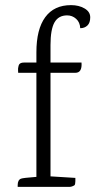

<svg xmlns="http://www.w3.org/2000/svg" viewBox="-20 -729 372 749"><path d="M274 -35Q274 -27 274 -22Q274 -17 273 -12Q272 -7 270 -6Q260 0 251 0H49V-7Q49 -27 62 -32Q69 -35 122 -39V-445H51Q51 -447 50.5 -453Q50 -459 50.5 -462Q51 -465 52 -470Q53 -475 55 -478Q60 -485 74 -485H122V-525Q122 -615 156.5 -662Q191 -709 257 -709Q288 -709 310 -696Q332 -683 332 -661.5Q332 -640 321 -629.5Q310 -619 293 -619Q292 -642 277 -655.5Q262 -669 242 -669Q208 -669 192.5 -641.5Q177 -614 177 -553V-485H298Q301 -445 274 -445H177V-41Z"/></svg>

Font: Karma Light
Style: Regular
Weight: 300
Designer: Joana Correia
Foundry: Indian Type Foundry
Version: Version 1.202;PS 1.0;hotconv 1.0.78;makeotf.lib2.5.61930; tt